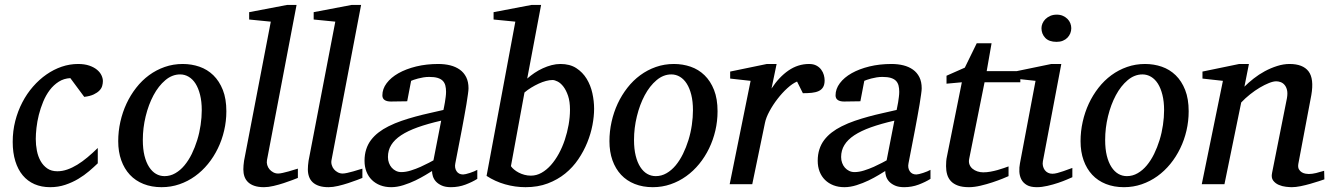

<svg xmlns="http://www.w3.org/2000/svg" viewBox="-20 -757 5465 789"><path d="M402.8 -423.8Q402.8 -414.1 399.9 -403.8Q397 -393.6 388.4 -384.8Q379.9 -376 365 -368.9Q350.1 -361.8 326.2 -358.9L269 -436Q242.2 -434.6 221.2 -421.1Q200.2 -407.7 184.3 -386.7Q168.5 -365.7 157.5 -339.1Q146.5 -312.5 139.6 -285.2Q132.8 -257.8 129.9 -231.9Q127 -206.1 127 -186Q127 -161.6 131.6 -137.9Q136.2 -114.3 146.7 -95.5Q157.2 -76.7 174.1 -64.9Q190.9 -53.2 215.8 -53.2Q235.8 -53.2 256.3 -60.3Q276.9 -67.4 297.6 -80.1Q318.4 -92.8 339.4 -110.4Q360.4 -127.9 381.8 -148.9V-85.9Q366.2 -70.8 346.2 -53.7Q326.2 -36.6 301.8 -22Q277.3 -7.3 248.3 2.4Q219.2 12.2 186 12.2Q150.4 12.2 121.8 -0.2Q93.3 -12.7 73.5 -36.4Q53.7 -60.1 43 -94.7Q32.2 -129.4 32.2 -173.8Q32.2 -218.8 42.7 -259.8Q53.2 -300.8 71.8 -336.4Q90.3 -372.1 115.7 -401.1Q141.1 -430.2 170.9 -450.9Q200.7 -471.7 233.6 -482.9Q266.6 -494.1 300.8 -494.1Q327.6 -494.1 347.2 -487.3Q366.7 -480.5 378.9 -470.2Q391.1 -460 397 -447.5Q402.8 -435.1 402.8 -423.8Z M809.1 -304.2Q809.1 -339.8 802.2 -367.2Q795.4 -394.5 783.7 -413.1Q772 -431.6 755.6 -441.4Q739.3 -451.2 720.2 -451.2Q687.5 -451.2 659.4 -427.5Q631.3 -403.8 610.8 -365.5Q590.3 -327.1 578.6 -279.1Q566.9 -231 566.9 -182.1Q566.9 -145 573.7 -117.2Q580.6 -89.4 592.8 -70.6Q605 -51.8 621.1 -42.5Q637.2 -33.2 656.2 -33.2Q679.7 -33.2 700.4 -45.2Q721.2 -57.1 738 -77.4Q754.9 -97.7 768.1 -124.5Q781.2 -151.4 790.5 -181.4Q799.8 -211.4 804.4 -243.2Q809.1 -274.9 809.1 -304.2ZM910.2 -299.8Q910.2 -259.3 901.1 -220.5Q892.1 -181.6 875.2 -147Q858.4 -112.3 834.7 -83.3Q811 -54.2 781.5 -33Q752 -11.7 717.3 0.2Q682.6 12.2 644 12.2Q603 12.2 569.8 -1Q536.6 -14.2 513.7 -38.8Q490.7 -63.5 478.3 -98.4Q465.8 -133.3 465.8 -176.8Q465.8 -217.3 474.6 -256.6Q483.4 -295.9 499.8 -331.1Q516.1 -366.2 539.6 -396.2Q563 -426.3 592.5 -448Q622.1 -469.7 657 -481.9Q691.9 -494.1 731 -494.1Q767.1 -494.1 799.6 -482.9Q832 -471.7 856.7 -447.8Q881.3 -423.8 895.8 -387.2Q910.2 -350.6 910.2 -299.8Z M1204.1 -25.9Q1198.2 -23.4 1182.1 -17.3Q1166 -11.2 1146 -4.6Q1126 2 1104.2 7.1Q1082.5 12.2 1064.9 12.2Q1042 12.2 1025.9 6.8Q1009.8 1.5 999.5 -8.3Q989.3 -18.1 984.6 -31.5Q980 -44.9 980 -61Q980 -76.2 982.9 -96.2L1092.8 -668L1003.9 -676.8V-707L1160.2 -736.8H1198.7L1077.1 -99.1Q1075.2 -88.9 1078.1 -78.9Q1081.1 -68.8 1087.4 -61.3Q1093.8 -53.7 1103 -48.8Q1112.3 -43.9 1123 -43.9Q1130.4 -43.9 1142.3 -46.6Q1154.3 -49.3 1166.5 -52.7Q1178.7 -56.2 1189.2 -59.6Q1199.7 -63 1204.1 -64Z M1469.2 -25.9Q1463.4 -23.4 1447.3 -17.3Q1431.2 -11.2 1411.1 -4.6Q1391.1 2 1369.4 7.1Q1347.7 12.2 1330.1 12.2Q1307.1 12.2 1291 6.8Q1274.9 1.5 1264.6 -8.3Q1254.4 -18.1 1249.8 -31.5Q1245.1 -44.9 1245.1 -61Q1245.1 -76.2 1248 -96.2L1357.9 -668L1269 -676.8V-707L1425.3 -736.8H1463.9L1342.3 -99.1Q1340.3 -88.9 1343.3 -78.9Q1346.2 -68.8 1352.5 -61.3Q1358.9 -53.7 1368.2 -48.8Q1377.4 -43.9 1388.2 -43.9Q1395.5 -43.9 1407.5 -46.6Q1419.4 -49.3 1431.6 -52.7Q1443.8 -56.2 1454.3 -59.6Q1464.8 -63 1469.2 -64Z M1793 -261.2Q1737.8 -248.5 1696.8 -233.9Q1655.8 -219.2 1628.4 -201.2Q1601.1 -183.1 1587.6 -161.1Q1574.2 -139.2 1574.2 -111.8Q1574.2 -98.6 1578.4 -87.4Q1582.5 -76.2 1589.8 -67.9Q1597.2 -59.6 1607.2 -54.7Q1617.2 -49.8 1629.4 -49.8Q1647.5 -49.8 1668.5 -56.4Q1689.5 -63 1708.5 -71.5Q1727.5 -80.1 1742.2 -87.9Q1756.8 -95.7 1761.2 -98.1ZM1941.4 -22Q1921.4 -9.3 1893.1 1.5Q1864.7 12.2 1833 12.2Q1810.5 12.2 1795.7 5.6Q1780.8 -1 1771.7 -10.7Q1762.7 -20.5 1759 -32.2Q1755.4 -43.9 1755.4 -54.2Q1746.6 -48.8 1728.5 -37.8Q1710.4 -26.9 1687.3 -15.6Q1664.1 -4.4 1637.9 3.9Q1611.8 12.2 1587.4 12.2Q1563 12.2 1542.7 4.4Q1522.5 -3.4 1508.1 -17.6Q1493.7 -31.7 1485.8 -51.8Q1478 -71.8 1478 -96.2Q1478 -122.1 1484.9 -143.3Q1491.7 -164.6 1504.6 -181.6Q1517.6 -198.7 1535.6 -212.6Q1553.7 -226.6 1576.2 -237.8Q1602.5 -251 1630.4 -260.5Q1658.2 -270 1686.8 -277.8Q1715.3 -285.6 1744.4 -292Q1773.4 -298.3 1802.2 -305.2Q1802.7 -308.6 1804.7 -317.1Q1806.6 -325.7 1808.3 -336.4Q1810.1 -347.2 1811.5 -358.6Q1813 -370.1 1813 -379.9Q1813 -394 1810.1 -405.5Q1807.1 -417 1799.6 -424.8Q1792 -432.6 1778.6 -436.8Q1765.1 -440.9 1744.1 -440.9Q1731.9 -440.9 1720 -439Q1708 -437 1697.8 -434.3Q1687.5 -431.6 1680.2 -429Q1672.9 -426.3 1669.4 -424.8L1653.3 -340.8L1586.4 -339.8Q1569.3 -339.8 1560.3 -346.2Q1551.3 -352.5 1551.3 -365.2Q1551.3 -391.6 1568.8 -415Q1586.4 -438.5 1617.4 -456.1Q1648.4 -473.6 1690.4 -483.9Q1732.4 -494.1 1781.2 -494.1Q1807.6 -494.1 1830.1 -488.5Q1852.5 -482.9 1869.4 -470.9Q1886.2 -459 1895.8 -439.9Q1905.3 -420.9 1905.3 -394Q1905.3 -386.2 1902.8 -368.9Q1900.4 -351.6 1896.7 -328.6Q1893.1 -305.7 1887.9 -278.6Q1882.8 -251.5 1877.9 -224.6Q1865.7 -161.6 1851.1 -85.9Q1847.2 -67.4 1856 -53.7Q1864.7 -40 1883.3 -40Q1886.7 -40 1894.5 -41.7Q1902.3 -43.5 1911.1 -46.4Q1919.9 -49.3 1928.2 -52.7Q1936.5 -56.2 1941.4 -59.1Z M2322.3 -306.2Q2322.3 -339.8 2314.5 -363Q2306.6 -386.2 2295.4 -400.9Q2284.2 -415.5 2271.7 -421.9Q2259.3 -428.2 2250.5 -428.2Q2238.3 -428.2 2223.6 -424.3Q2209 -420.4 2193.6 -413.3Q2178.2 -406.2 2163.1 -397Q2147.9 -387.7 2135.3 -377L2079.6 -74.2Q2084.5 -66.9 2092.8 -60.1Q2101.1 -53.2 2111.8 -47.6Q2122.6 -42 2135.3 -38.6Q2147.9 -35.2 2161.6 -35.2Q2184.6 -35.2 2205.3 -46.9Q2226.1 -58.6 2243.9 -78.6Q2261.7 -98.6 2276.4 -125.5Q2291 -152.3 2301 -182.4Q2311 -212.4 2316.7 -244.4Q2322.3 -276.4 2322.3 -306.2ZM2421.4 -310.1Q2421.4 -278.8 2414.6 -242.9Q2407.7 -207 2393.3 -171.4Q2378.9 -135.7 2356.4 -102.5Q2334 -69.3 2302.7 -43.9Q2271.5 -18.6 2231 -3.2Q2190.4 12.2 2139.6 12.2Q2097.2 12.2 2055.9 0.5Q2014.6 -11.2 1979.5 -34.2L2097.7 -668L2008.3 -676.8V-707L2164.6 -736.8H2203.6L2146.5 -434.1Q2160.2 -446.3 2176.5 -457.3Q2192.9 -468.3 2210.4 -476.3Q2228 -484.4 2246.6 -489.3Q2265.1 -494.1 2283.2 -494.1Q2321.8 -494.1 2348.1 -477.1Q2374.5 -460 2390.9 -433.1Q2407.2 -406.2 2414.3 -373.8Q2421.4 -341.3 2421.4 -310.1Z M2827.6 -304.2Q2827.6 -339.8 2820.8 -367.2Q2814 -394.5 2802.2 -413.1Q2790.5 -431.6 2774.2 -441.4Q2757.8 -451.2 2738.8 -451.2Q2706.1 -451.2 2678 -427.5Q2649.9 -403.8 2629.4 -365.5Q2608.9 -327.1 2597.2 -279.1Q2585.4 -231 2585.4 -182.1Q2585.4 -145 2592.3 -117.2Q2599.1 -89.4 2611.3 -70.6Q2623.5 -51.8 2639.6 -42.5Q2655.8 -33.2 2674.8 -33.2Q2698.2 -33.2 2719 -45.2Q2739.7 -57.1 2756.6 -77.4Q2773.4 -97.7 2786.6 -124.5Q2799.8 -151.4 2809.1 -181.4Q2818.4 -211.4 2823 -243.2Q2827.6 -274.9 2827.6 -304.2ZM2928.7 -299.8Q2928.7 -259.3 2919.7 -220.5Q2910.6 -181.6 2893.8 -147Q2877 -112.3 2853.3 -83.3Q2829.6 -54.2 2800 -33Q2770.5 -11.7 2735.8 0.2Q2701.2 12.2 2662.6 12.2Q2621.6 12.2 2588.4 -1Q2555.2 -14.2 2532.2 -38.8Q2509.3 -63.5 2496.8 -98.4Q2484.4 -133.3 2484.4 -176.8Q2484.4 -217.3 2493.2 -256.6Q2502 -295.9 2518.3 -331.1Q2534.7 -366.2 2558.1 -396.2Q2581.5 -426.3 2611.1 -448Q2640.6 -469.7 2675.5 -481.9Q2710.4 -494.1 2749.5 -494.1Q2785.6 -494.1 2818.1 -482.9Q2850.6 -471.7 2875.2 -447.8Q2899.9 -423.8 2914.3 -387.2Q2928.7 -350.6 2928.7 -299.8Z M3368.7 -426.8Q3368.7 -409.2 3362.3 -398.7Q3356 -388.2 3344.2 -382.8Q3332.5 -377.4 3316.2 -375.7Q3299.8 -374 3279.3 -374L3255.4 -421.9Q3236.8 -414.1 3215.6 -394.8Q3194.3 -375.5 3175.3 -350.8Q3156.2 -326.2 3142.1 -300Q3127.9 -273.9 3123.5 -252L3071.3 0H2978.5L3064.5 -424.8L2980.5 -434.1V-462.9L3131.3 -494.1H3171.4L3150.4 -393.1Q3181.2 -440.4 3220.2 -467.3Q3259.3 -494.1 3304.7 -494.1Q3322.8 -494.1 3335 -487.5Q3347.2 -481 3354.7 -470.7Q3362.3 -460.4 3365.5 -448.7Q3368.7 -437 3368.7 -426.8Z M3655.3 -261.2Q3600.1 -248.5 3559.1 -233.9Q3518.1 -219.2 3490.7 -201.2Q3463.4 -183.1 3450 -161.1Q3436.5 -139.2 3436.5 -111.8Q3436.5 -98.6 3440.7 -87.4Q3444.8 -76.2 3452.1 -67.9Q3459.5 -59.6 3469.5 -54.7Q3479.5 -49.8 3491.7 -49.8Q3509.8 -49.8 3530.8 -56.4Q3551.8 -63 3570.8 -71.5Q3589.8 -80.1 3604.5 -87.9Q3619.1 -95.7 3623.5 -98.1ZM3803.7 -22Q3783.7 -9.3 3755.4 1.5Q3727.1 12.2 3695.3 12.2Q3672.9 12.2 3658 5.6Q3643.1 -1 3634 -10.7Q3625 -20.5 3621.3 -32.2Q3617.7 -43.9 3617.7 -54.2Q3608.9 -48.8 3590.8 -37.8Q3572.8 -26.9 3549.6 -15.6Q3526.4 -4.4 3500.2 3.9Q3474.1 12.2 3449.7 12.2Q3425.3 12.2 3405 4.4Q3384.8 -3.4 3370.4 -17.6Q3356 -31.7 3348.1 -51.8Q3340.3 -71.8 3340.3 -96.2Q3340.3 -122.1 3347.2 -143.3Q3354 -164.6 3366.9 -181.6Q3379.9 -198.7 3397.9 -212.6Q3416 -226.6 3438.5 -237.8Q3464.8 -251 3492.7 -260.5Q3520.5 -270 3549.1 -277.8Q3577.6 -285.6 3606.7 -292Q3635.7 -298.3 3664.6 -305.2Q3665 -308.6 3667 -317.1Q3668.9 -325.7 3670.7 -336.4Q3672.4 -347.2 3673.8 -358.6Q3675.3 -370.1 3675.3 -379.9Q3675.3 -394 3672.4 -405.5Q3669.4 -417 3661.9 -424.8Q3654.3 -432.6 3640.9 -436.8Q3627.4 -440.9 3606.4 -440.9Q3594.2 -440.9 3582.3 -439Q3570.3 -437 3560.1 -434.3Q3549.8 -431.6 3542.5 -429Q3535.2 -426.3 3531.7 -424.8L3515.6 -340.8L3448.7 -339.8Q3431.6 -339.8 3422.6 -346.2Q3413.6 -352.5 3413.6 -365.2Q3413.6 -391.6 3431.2 -415Q3448.7 -438.5 3479.7 -456.1Q3510.7 -473.6 3552.7 -483.9Q3594.7 -494.1 3643.6 -494.1Q3669.9 -494.1 3692.4 -488.5Q3714.8 -482.9 3731.7 -470.9Q3748.5 -459 3758.1 -439.9Q3767.6 -420.9 3767.6 -394Q3767.6 -386.2 3765.1 -368.9Q3762.7 -351.6 3759 -328.6Q3755.4 -305.7 3750.2 -278.6Q3745.1 -251.5 3740.2 -224.6Q3728 -161.6 3713.4 -85.9Q3709.5 -67.4 3718.3 -53.7Q3727.1 -40 3745.6 -40Q3749 -40 3756.8 -41.7Q3764.6 -43.5 3773.4 -46.4Q3782.2 -49.3 3790.5 -52.7Q3798.8 -56.2 3803.7 -59.1Z M4025.9 -418.9 3962.9 -105Q3960 -91.8 3963.9 -81.3Q3967.8 -70.8 3976.3 -63.7Q3984.9 -56.6 3996.3 -52.7Q4007.8 -48.8 4020.5 -48.8Q4034.7 -48.8 4049.8 -51.5Q4064.9 -54.2 4078.9 -58.1Q4092.8 -62 4104.7 -66.2Q4116.7 -70.3 4124.5 -73.2V-33.2Q4118.2 -30.3 4100.1 -22.9Q4082 -15.6 4058.6 -7.8Q4035.2 0 4009.3 6.1Q3983.4 12.2 3961.9 12.2Q3934.6 12.2 3916.5 5.6Q3898.4 -1 3887.7 -12.5Q3877 -23.9 3872.3 -39.8Q3867.7 -55.7 3867.7 -74.2Q3867.7 -84 3868.4 -94.2Q3869.1 -104.5 3871.6 -115.2L3932.6 -418.9L3869.6 -413.1V-445.8L3944.8 -479L3993.7 -579.1H4054.7L4034.7 -464.8H4172.9V-418.9Z M4386.7 -28.8Q4380.9 -26.4 4365.2 -19.5Q4349.6 -12.7 4328.6 -5.6Q4307.6 1.5 4284.4 6.8Q4261.2 12.2 4240.7 12.2Q4214.8 12.2 4199.7 3.4Q4184.6 -5.4 4177.2 -19.5Q4169.9 -33.7 4168.9 -51.3Q4168 -68.8 4171.4 -85.9L4235.4 -424.8L4149.4 -434.1V-462.9L4300.3 -494.1H4341.3L4265.6 -94.2Q4263.7 -84 4265.9 -74.7Q4268.1 -65.4 4273.2 -58.3Q4278.3 -51.3 4286.4 -47.1Q4294.4 -43 4304.7 -43Q4313.5 -43 4325.4 -46.1Q4337.4 -49.3 4349.4 -53.5Q4361.3 -57.6 4371.6 -61.5Q4381.8 -65.4 4386.7 -66.9ZM4382.3 -641.1Q4382.3 -629.9 4378.2 -619.9Q4374 -609.9 4366.5 -602.1Q4358.9 -594.2 4347.7 -589.6Q4336.4 -585 4321.8 -585Q4291 -585 4275.4 -601.3Q4259.8 -617.7 4259.8 -641.1Q4259.8 -650.9 4263.9 -660.6Q4268.1 -670.4 4276.1 -678.5Q4284.2 -686.5 4295.9 -691.7Q4307.6 -696.8 4322.8 -696.8Q4336.9 -696.8 4347.9 -691.9Q4358.9 -687 4366.7 -679.2Q4374.5 -671.4 4378.4 -661.4Q4382.3 -651.4 4382.3 -641.1Z M4763.7 -304.2Q4763.7 -339.8 4756.8 -367.2Q4750 -394.5 4738.3 -413.1Q4726.6 -431.6 4710.2 -441.4Q4693.8 -451.2 4674.8 -451.2Q4642.1 -451.2 4614 -427.5Q4585.9 -403.8 4565.4 -365.5Q4544.9 -327.1 4533.2 -279.1Q4521.5 -231 4521.5 -182.1Q4521.5 -145 4528.3 -117.2Q4535.2 -89.4 4547.4 -70.6Q4559.6 -51.8 4575.7 -42.5Q4591.8 -33.2 4610.8 -33.2Q4634.3 -33.2 4655 -45.2Q4675.8 -57.1 4692.6 -77.4Q4709.5 -97.7 4722.7 -124.5Q4735.8 -151.4 4745.1 -181.4Q4754.4 -211.4 4759 -243.2Q4763.7 -274.9 4763.7 -304.2ZM4864.7 -299.8Q4864.7 -259.3 4855.7 -220.5Q4846.7 -181.6 4829.8 -147Q4813 -112.3 4789.3 -83.3Q4765.6 -54.2 4736.1 -33Q4706.5 -11.7 4671.9 0.2Q4637.2 12.2 4598.6 12.2Q4557.6 12.2 4524.4 -1Q4491.2 -14.2 4468.3 -38.8Q4445.3 -63.5 4432.9 -98.4Q4420.4 -133.3 4420.4 -176.8Q4420.4 -217.3 4429.2 -256.6Q4438 -295.9 4454.3 -331.1Q4470.7 -366.2 4494.1 -396.2Q4517.6 -426.3 4547.1 -448Q4576.7 -469.7 4611.6 -481.9Q4646.5 -494.1 4685.5 -494.1Q4721.7 -494.1 4754.2 -482.9Q4786.6 -471.7 4811.3 -447.8Q4835.9 -423.8 4850.3 -387.2Q4864.7 -350.6 4864.7 -299.8Z M5422.4 -20Q5416 -17.6 5400.1 -12.5Q5384.3 -7.3 5364.7 -1.7Q5345.2 3.9 5324.7 8.1Q5304.2 12.2 5288.6 12.2Q5279.8 12.2 5264.4 10.5Q5249 8.8 5234.9 2.7Q5220.7 -3.4 5211.9 -15.1Q5203.1 -26.9 5207.5 -46.9L5268.6 -354Q5272 -374 5268.8 -387.2Q5265.6 -400.4 5258.5 -408.4Q5251.5 -416.5 5242.2 -419.7Q5232.9 -422.9 5224.6 -422.9Q5212.4 -422.9 5194.6 -415.8Q5176.8 -408.7 5157 -397Q5137.2 -385.3 5117.2 -369.4Q5097.2 -353.5 5080.6 -335.9L5011.7 0H4918.5L5005.4 -424.8L4921.4 -434.1V-462.9L5072.3 -494.1H5112.3L5093.8 -400.9Q5110.4 -417.5 5131.8 -434.3Q5153.3 -451.2 5177.7 -464.4Q5202.1 -477.5 5228.3 -485.8Q5254.4 -494.1 5279.3 -494.1Q5334 -494.1 5357.2 -463.9Q5380.4 -433.6 5368.7 -366.2L5315.4 -84Q5313 -69.8 5317.6 -61.5Q5322.3 -53.2 5329.8 -48.8Q5337.4 -44.4 5345.7 -43.2Q5354 -42 5358.4 -42Q5372.1 -42 5388.2 -45.9Q5404.3 -49.8 5421.4 -55.2Z"/></svg>

Font: Charis SIL Phon
Style: Italic
Weight: 400
Italic angle: -11°
Foundry: SIL International
Version: Version 5.000